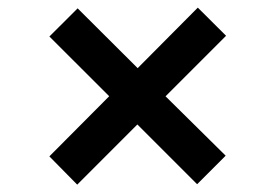

<svg xmlns="http://www.w3.org/2000/svg" viewBox="-20 -517 724 506"><path d="M183.5 -30.4 110.1 -104.9 267.8 -263.4 110.2 -420.8 184.6 -495 342.8 -337.4 501.3 -496.9 575.8 -422.7 416.3 -263.2 574.7 -106.7 499.5 -31.5 342 -189Z"/></svg>

Font: Archivo SemiBold SemiExpanded
Style: Regular
Weight: 600
Width: 6
Version: Version 2.001